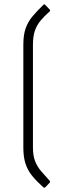

<svg xmlns="http://www.w3.org/2000/svg" viewBox="-20 -718 303 880"><path d="M179 141Q148 113 127.5 88Q107 63 97 32.5Q87 2 87 -42V-513Q87 -558 97.5 -588Q108 -618 128.5 -642.5Q149 -667 179 -696Q180 -698 182.5 -698Q185 -698 187 -696L208 -674Q211 -670 208 -666Q183 -644 166 -623.5Q149 -603 140 -577.5Q131 -552 131 -513V-43Q131 -4 141 21Q151 46 168 66Q185 86 208 111Q211 115 208 119L187 141Q185 142 183 142Q181 142 179 141Z"/></svg>

Font: Sofia Sans ExtraLight
Style: Regular
Weight: 250
Version: Version 4.100-B